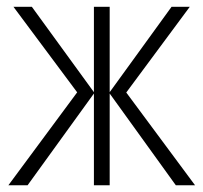

<svg xmlns="http://www.w3.org/2000/svg" viewBox="-20 -551 605 571"><path d="M544.4 -530.8 355.5 -275.9 560.1 0H502.9L306.2 -272.9V0H259.3V-272.9L62 0H4.9L209.5 -276.4L20 -530.8H74.7L259.3 -276.9V-530.8H306.2V-276.9L490.2 -530.8Z"/></svg>

Font: Open Sans SemiCondensed Light
Style: Regular
Weight: 300
Width: 4
Designer: Monotype Design Team
Foundry: Monotype Imaging Inc.
Version: Version 3.000